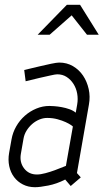

<svg xmlns="http://www.w3.org/2000/svg" viewBox="-20 -771 444 801"><path d="M284 -243Q284 -244 276 -249.5Q268 -255 254 -261.5Q240 -268 220 -273.5Q200 -279 177 -279Q160 -279 143.5 -272Q127 -265 113.5 -253Q100 -241 90.5 -225.5Q81 -210 78 -192L67 -129Q61 -94 80.5 -68.5Q100 -43 134 -43Q149 -43 169.5 -48.5Q190 -54 209 -61Q231 -69 255 -79ZM301 -49 317 -31 275 5 252 -22Q217 -4 181.5 3Q146 10 126 10Q98 10 75.5 -1.5Q53 -13 38.5 -32.5Q24 -52 18.5 -78Q13 -104 18 -133L28 -189Q33 -218 47.5 -243.5Q62 -269 83.5 -288Q105 -307 131.5 -318Q158 -329 186 -329Q193 -329 207 -328Q221 -327 237.5 -324Q254 -321 269.5 -315.5Q285 -310 296 -301L302 -335Q306 -358 302 -380.5Q298 -403 286.5 -421Q275 -439 258 -450Q241 -461 219 -461Q211 -461 189.5 -456Q168 -451 145 -446Q118 -440 87 -432L81 -479Q115 -487 144 -494Q169 -500 193 -505Q217 -510 227 -510Q259 -510 284.5 -495Q310 -480 326.5 -455.5Q343 -431 350 -399.5Q357 -368 351 -335ZM343 -626 279 -707 187 -626H137L259 -751H314L392 -626Z"/></svg>

Font: Marvel
Style: Italic
Weight: 400
Italic angle: -12°
Designer: Carolina Trebol
Foundry: Carolina Trebol
Version: Version 1.001